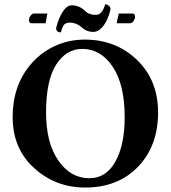

<svg xmlns="http://www.w3.org/2000/svg" viewBox="-20 -837 770 867"><path d="M516.1 -775.9H577.1Q590.3 -775.9 589.8 -761.2Q589.8 -752.4 583 -742.2Q576.2 -731.9 566.9 -731.9H506.8ZM186 -731.9H124Q110.8 -731.9 110.8 -747.1Q110.8 -755.9 117.9 -765.9Q125 -775.9 132.8 -775.9H193.8ZM413.6 -770Q440.9 -770 455.1 -817.4Q464.4 -817.4 471.7 -811Q479 -804.7 479 -795.4Q472.2 -764.2 459.7 -740.7Q447.3 -717.3 432.4 -705.1Q417.5 -692.9 401.4 -692.9Q386.2 -692.9 372.3 -698.5Q358.4 -704.1 346.2 -715.8Q323.7 -734.4 296.9 -734.9Q290 -734.9 286.1 -734.1Q282.2 -733.4 277.1 -731.2Q272 -729 268.6 -724.4Q265.1 -719.7 261.5 -711.4Q257.8 -703.1 255.4 -690.9Q233.4 -690.9 233.4 -710.4Q244.1 -754.4 263.2 -783.7Q282.2 -813 303.7 -813Q339.8 -813 366.7 -785.2Q373.5 -778.3 384 -774.7Q394.5 -771 400.1 -770.5Q405.8 -770 413.6 -770ZM351.1 -616.2Q279.3 -616.2 233.6 -545.2Q188 -474.1 188 -329.1Q188 -191.9 243.4 -112.1Q298.8 -32.2 383.8 -32.2Q459 -32.2 501 -107.2Q543 -182.1 543 -308.1Q543 -455.1 489 -535.6Q435.1 -616.2 351.1 -616.2ZM693.8 -329.1Q693.8 -182.1 607.9 -88.9Q516.1 10.3 363.8 9.8Q231 9.8 134 -78.1Q37.1 -166 37.1 -309.1Q37.1 -449.7 118.2 -545.9Q162.6 -598.6 225.8 -628.4Q289.1 -658.2 362.8 -658.2Q502.9 -658.2 598.4 -566.7Q693.8 -475.1 693.8 -329.1Z"/></svg>

Font: Linux Libertine
Style: Bold
Weight: 700
Designer: Philipp H. Poll
Foundry: Philipp H. Poll
Version: Version 5.0.3